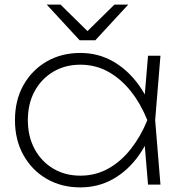

<svg xmlns="http://www.w3.org/2000/svg" viewBox="-20 -802 786 834"><path d="M623 0 605 -215 629 -280 605 -345 623 -560H677L654 -280L677 0ZM654 -280Q630 -193 583 -127Q536 -61 471.5 -24.5Q407 12 329 12Q247 12 183 -25Q119 -62 82 -128Q45 -194 45 -280Q45 -367 82 -432.5Q119 -498 183 -535Q247 -572 329 -572Q407 -572 471.5 -535Q536 -498 583 -432.5Q630 -367 654 -280ZM101 -280Q101 -209 130.5 -154.5Q160 -100 211.5 -69.5Q263 -39 329 -39Q395 -39 450 -69.5Q505 -100 548 -154.5Q591 -209 620 -280Q591 -352 548 -406Q505 -460 450 -490.5Q395 -521 329 -521Q263 -521 211.5 -490.5Q160 -460 130.5 -406Q101 -352 101 -280ZM394 -627H326L183 -782H243L368 -659H352L477 -782H537Z"/></svg>

Font: Unbounded ExtraLight
Style: Regular
Weight: 250
Designer: Luke Prowse, Jean-Baptiste Morizot, Fátima Lázaro, Florian Runge
Foundry: NaN
Version: Version 1.701;gftools[0.9.28.dev5+ged2979d]